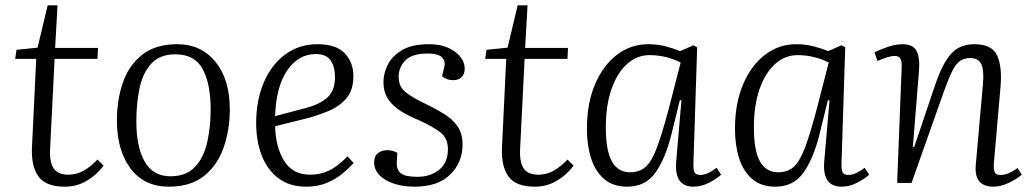

<svg xmlns="http://www.w3.org/2000/svg" viewBox="-20 -687 3874 721"><path d="M42 -500 121 -508 159 -667H196L187 -507H348L346 -466H185L168 -125Q166 -77 182 -54Q198 -31 237 -31Q268 -31 295 -46.5Q322 -62 346 -88L369 -65Q344 -31 306.5 -8.5Q269 14 223 14Q153 14 125 -23.5Q97 -61 100 -133L116 -466H37Z M614 14Q521 14 470 -54.5Q419 -123 419 -235Q419 -312 441.5 -377Q464 -442 514 -481.5Q564 -521 646 -521Q735 -521 789 -455Q843 -389 843 -276Q843 -200 820 -133.5Q797 -67 746.5 -26.5Q696 14 614 14ZM620 -25Q678 -25 711 -59Q744 -93 757.5 -150.5Q771 -208 771 -276Q771 -371 741.5 -427Q712 -483 638 -483Q581 -483 549 -449Q517 -415 504.5 -358Q492 -301 492 -231Q492 -135 523.5 -80Q555 -25 620 -25Z M1172 -521Q1242 -521 1274.5 -487Q1307 -453 1307 -401Q1307 -348 1280.5 -317.5Q1254 -287 1214.5 -270.5Q1175 -254 1134 -243L1013 -213Q1015 -135 1047 -83Q1079 -31 1145 -31Q1182 -31 1214.5 -46Q1247 -61 1285 -100L1308 -75Q1292 -57 1267 -36Q1242 -15 1208 -0.5Q1174 14 1130 14Q1067 14 1025 -18Q983 -50 962.5 -104Q942 -158 942 -225Q942 -310 970.5 -377Q999 -444 1051 -482.5Q1103 -521 1172 -521ZM1238 -398Q1238 -435 1222 -459.5Q1206 -484 1166 -484Q1101 -484 1059 -423.5Q1017 -363 1013 -251L1127 -281Q1181 -295 1209.5 -321Q1238 -347 1238 -398Z M1548 -23Q1595 -23 1628.5 -49Q1662 -75 1662 -127Q1662 -169 1632.5 -191Q1603 -213 1552 -236Q1518 -250 1488 -268Q1458 -286 1439 -312.5Q1420 -339 1420 -380Q1420 -410 1435.5 -442.5Q1451 -475 1488.5 -498Q1526 -521 1591 -521Q1650 -521 1687.5 -493.5Q1725 -466 1725 -429Q1725 -409 1713.5 -397.5Q1702 -386 1682 -386Q1668 -386 1657 -390.5Q1646 -395 1640 -401L1648 -434Q1654 -457 1640 -471.5Q1626 -486 1586 -486Q1527 -486 1502 -460Q1477 -434 1477 -399Q1477 -360 1506 -338.5Q1535 -317 1578 -297Q1615 -279 1646.5 -260Q1678 -241 1697.5 -213.5Q1717 -186 1717 -144Q1717 -77 1670.5 -31.5Q1624 14 1538 14Q1471 14 1428 -11.5Q1385 -37 1385 -77Q1385 -101 1399.5 -112Q1414 -123 1434 -123Q1455 -123 1472 -113L1470 -76Q1469 -49 1485.5 -36Q1502 -23 1548 -23Z M1807 -500 1886 -508 1924 -667H1961L1952 -507H2113L2111 -466H1950L1933 -125Q1931 -77 1947 -54Q1963 -31 2002 -31Q2033 -31 2060 -46.5Q2087 -62 2111 -88L2134 -65Q2109 -31 2071.5 -8.5Q2034 14 1988 14Q1918 14 1890 -23.5Q1862 -61 1865 -133L1881 -466H1802Z M2584 -74Q2583 -49 2588.5 -39.5Q2594 -30 2610 -30Q2624 -30 2640 -37.5Q2656 -45 2671 -57L2688 -31Q2670 -15 2642 -0.5Q2614 14 2584 14Q2512 14 2519 -79L2539 -310L2533 -311L2502 -185Q2479 -92 2441.5 -39Q2404 14 2335 14Q2282 14 2248.5 -15Q2215 -44 2199.5 -93Q2184 -142 2184 -203Q2184 -299 2214.5 -370.5Q2245 -442 2297 -481.5Q2349 -521 2414 -521Q2449 -521 2479.5 -513Q2510 -505 2534 -495L2584 -517L2598 -509ZM2346 -40Q2381 -40 2404 -60Q2427 -80 2447 -133Q2467 -186 2493 -285L2536 -452Q2512 -465 2481.5 -472.5Q2451 -480 2419 -480Q2372 -480 2335 -447Q2298 -414 2276.5 -353Q2255 -292 2255 -209Q2255 -121 2278 -80.5Q2301 -40 2346 -40Z M3140 -74Q3139 -49 3144.5 -39.5Q3150 -30 3166 -30Q3180 -30 3196 -37.5Q3212 -45 3227 -57L3244 -31Q3226 -15 3198 -0.5Q3170 14 3140 14Q3068 14 3075 -79L3095 -310L3089 -311L3058 -185Q3035 -92 2997.5 -39Q2960 14 2891 14Q2838 14 2804.5 -15Q2771 -44 2755.5 -93Q2740 -142 2740 -203Q2740 -299 2770.5 -370.5Q2801 -442 2853 -481.5Q2905 -521 2970 -521Q3005 -521 3035.5 -513Q3066 -505 3090 -495L3140 -517L3154 -509ZM2902 -40Q2937 -40 2960 -60Q2983 -80 3003 -133Q3023 -186 3049 -285L3092 -452Q3068 -465 3037.5 -472.5Q3007 -480 2975 -480Q2928 -480 2891 -447Q2854 -414 2832.5 -353Q2811 -292 2811 -209Q2811 -121 2834 -80.5Q2857 -40 2902 -40Z M3817 -31Q3800 -16 3769.5 -1Q3739 14 3710 14Q3675 14 3658 -5.5Q3641 -25 3644 -65L3671 -369Q3676 -425 3664.5 -447Q3653 -469 3624 -469Q3601 -469 3585 -458Q3569 -447 3555.5 -419.5Q3542 -392 3524 -342L3403 0H3349L3366 -435Q3367 -457 3361 -467Q3355 -477 3339 -477Q3319 -477 3275 -458L3264 -490Q3280 -499 3311 -510Q3342 -521 3369 -521Q3409 -521 3422 -495.5Q3435 -470 3431 -421L3408 -136L3413 -135L3491 -366Q3519 -449 3551.5 -485Q3584 -521 3639 -521Q3705 -521 3724.5 -478.5Q3744 -436 3737 -359L3712 -72Q3711 -50 3715.5 -40Q3720 -30 3737 -30Q3766 -30 3801 -56Z"/></svg>

Font: Literata 36pt Light
Style: Italic
Weight: 300
Italic angle: -2°
Designer: Latin by Veronika Burian and Jose Scaglione. Greek by Irene Vlachou. Cyrillic by Vera Evstafieva
Foundry: TypeTogether
Version: Version 3.002